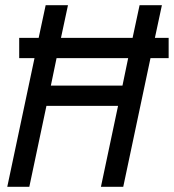

<svg xmlns="http://www.w3.org/2000/svg" viewBox="-20 -720 670 740"><path d="M8 0 113 -496H54V-574H129L156 -700H242L215 -574H491L518 -700H604L577 -574H630V-496H560L455 0H369L435 -312H159L93 0ZM176 -390H452L474 -496H198Z"/></svg>

Font: Space Mono
Style: Italic
Weight: 400
Italic angle: -12°
Monospace: yes
Designer: Colophon Foundry + Benjamin Critton
Foundry: Colophon Foundry & Benjamin Critton
Version: Version 1.003; ttfautohint (v1.8.4.7-5d5b)